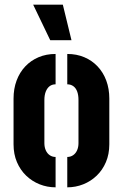

<svg xmlns="http://www.w3.org/2000/svg" viewBox="-20 -801 516 822"><path d="M195 -629 122 -781H249L286 -629ZM218 1Q182 1 149.5 -12Q117 -25 92 -49Q67 -73 52.5 -107Q38 -141 38 -183V-379Q38 -421 51 -456Q64 -491 88 -516.5Q112 -542 145 -556Q178 -570 218 -570V-440Q203 -440 192.5 -432Q182 -424 176 -409Q170 -394 170 -373V-188Q170 -171 176 -157.5Q182 -144 193 -136.5Q204 -129 218 -129ZM268 1V-129Q282 -129 293 -136.5Q304 -144 310 -157.5Q316 -171 316 -188V-373Q316 -394 310.5 -409Q305 -424 294 -432Q283 -440 268 -440V-570Q308 -570 341 -556Q374 -542 398 -516.5Q422 -491 435 -456Q448 -421 448 -379V-183Q448 -141 433.5 -107Q419 -73 394 -49Q369 -25 336.5 -12Q304 1 268 1Z"/></svg>

Font: Stick No Bills ExtraLight ExtraBold
Style: Regular
Weight: 800
Version: Version 2.000